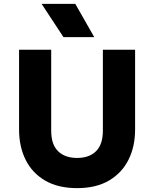

<svg xmlns="http://www.w3.org/2000/svg" viewBox="-20 -957 796 992"><path d="M378.5 15Q280 15 213.2 -24Q146.5 -63 112.5 -131.2Q78.5 -199.5 78.5 -288V-700H244.5V-282Q244.5 -210.5 280 -175.8Q315.5 -141 378.5 -141Q441 -141 476.2 -175.8Q511.5 -210.5 511.5 -282V-700H678V-288Q678 -200 644 -131.8Q610 -63.5 543.2 -24.2Q476.5 15 378.5 15ZM308 -765 195 -937H369L467 -765Z"/></svg>

Font: Geologica Thin Roman
Style: Bold
Weight: 700
Version: Version 1.010;gftools[0.9.28]